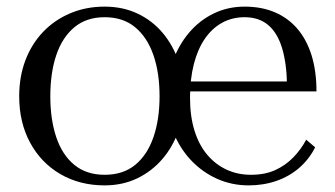

<svg xmlns="http://www.w3.org/2000/svg" viewBox="-20 -548 1012 580"><path d="M554 -253Q554 -197 567.5 -153.5Q581 -110 606 -80.5Q631 -51 664.5 -35.5Q698 -20 738 -20Q780 -20 811 -34Q842 -48 865.5 -72Q889 -96 905 -126L932 -103Q914 -67 884 -41Q854 -15 815 -1.5Q776 12 731 12Q680 12 635.5 -8Q591 -28 557 -64Q523 -100 503.5 -149Q484 -198 484 -255Q484 -312 501.5 -361.5Q519 -411 550.5 -448.5Q582 -486 625 -507Q668 -528 719 -528Q770 -528 810 -511Q850 -494 878 -461.5Q906 -429 921 -381.5Q936 -334 936 -272H527L526 -302H875L847 -291Q846 -357 832 -403Q818 -449 790 -472.5Q762 -496 719 -496Q681 -496 650.5 -479Q620 -462 598.5 -430.5Q577 -399 565.5 -354Q554 -309 554 -253ZM536 -257Q536 -201 519 -152.5Q502 -104 470 -67Q438 -30 394 -9Q350 12 296 12Q221 12 162.5 -22Q104 -56 71 -117Q38 -178 38 -257Q38 -317 57 -366.5Q76 -416 110.5 -452Q145 -488 192.5 -508Q240 -528 296 -528Q351 -528 395.5 -507Q440 -486 471.5 -448.5Q503 -411 519.5 -362Q536 -313 536 -257ZM132 -257Q132 -187 150 -133.5Q168 -80 204.5 -50Q241 -20 296 -20Q352 -20 388.5 -50Q425 -80 443.5 -133.5Q462 -187 462 -257Q462 -328 443.5 -381.5Q425 -435 388.5 -465.5Q352 -496 296 -496Q241 -496 204.5 -465.5Q168 -435 150 -381.5Q132 -328 132 -257Z"/></svg>

Font: Roboto Serif 144pt
Style: Regular
Weight: 400
Version: Version 1.008